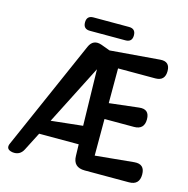

<svg xmlns="http://www.w3.org/2000/svg" viewBox="-131 -1057 1169 1191"><g transform="rotate(15 454.0 -461.5)"><path d="M54 7Q5 -1 26 -44L334 -745Q358 -800 415 -780L472 -759L791 -785Q853 -790 853 -728Q853 -665 791 -665H552V-442L741 -464Q807 -472 807 -406Q807 -340 741 -340H552V-105L800 -129Q867 -135 867 -68Q867 0 800 0H516Q441 0 440 -74L438 -147H184L124 -30Q102 13 54 7ZM232 -243 435 -265 427 -626ZM323 -845Q280 -845 280 -888Q280 -931 323 -931H551Q594 -931 594 -888Q594 -845 551 -845Z"/></g></svg>

Font: MaokenZhuyuanTi
Style: Regular
Weight: 400
Designer: Fontworks Inc & LongZhuTi team: ZERO子、时光羊、荆南、频凡、刘鹏、Little White Dog、帆影Magmeta、奈白不弍、白日月球、ChaoTawei、雨三（排名不分先后）
Version: Version 1.000; 20230222